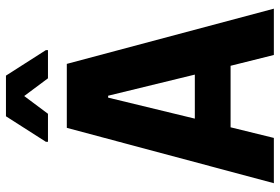

<svg xmlns="http://www.w3.org/2000/svg" viewBox="-166 -764 930 638"><g transform="rotate(-90 299.0 -445.0)"><path d="M9.2 0 193.2 -688H405.7L589.2 0H435.3L399.4 -143.8H195L159.7 0ZM223.8 -262.6H370.1L299.9 -550.7H293.6ZM146.8 -750.6V-757.5L231.6 -890.2H366.7L451.5 -757.5V-750.6H357.8L298.9 -829.6L239.9 -750.6Z"/></g></svg>

Font: Saira Thin SemiCondensed
Style: Regular
Weight: 100
Width: 4
Version: Version 1.101